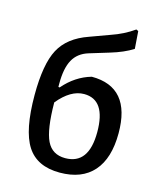

<svg xmlns="http://www.w3.org/2000/svg" viewBox="-109 -787 720 873"><g transform="rotate(15 251.0 -350.5)"><path d="M255 9Q148 9 101 -64Q54 -137 54 -303Q54 -448 91.5 -518.5Q129 -589 224 -622L317 -656Q376 -676 424 -710L434 -705L440 -623Q398 -596 334 -577L242 -549Q193 -534 171 -494Q149 -454 149 -383V-366L155 -365Q210 -429 284 -450Q468 -450 468 -233Q468 -115 413.5 -53Q359 9 255 9ZM271 -365Q208 -365 149 -293Q150 -165 175.5 -113Q201 -61 262 -61Q373 -61 373 -213Q373 -365 271 -365Z"/></g></svg>

Font: Alegreya Sans Medium
Style: Regular
Weight: 500
Designer: Juan Pablo del Peral
Foundry: Huerta Tipografica
Version: Version 2.007